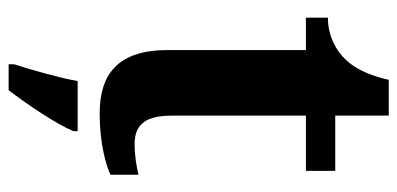

<svg xmlns="http://www.w3.org/2000/svg" viewBox="-258 -442 921 445"><g transform="rotate(90 202.5 -219.5)"><path d="M243 10C313 10 364 -5 385 -15V-80C364 -75 340 -71 314 -71C267 -71 248 -98 248 -158V-468H376V-536H248V-660H165C155 -615 139 -582 119 -561C99 -539 64 -519 21 -519V-468H96V-148C96 -31 153 10 243 10ZM129 208V221H189C222 178 266 113 284 71V61H168C160 105 142 168 129 208Z"/></g></svg>

Font: Noto Serif Test
Style: Bold
Weight: 700
Version: Version 1.000